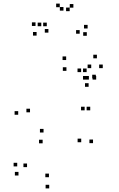

<svg xmlns="http://www.w3.org/2000/svg" viewBox="-20 -823 660 1065"><path d="M496 -29V-49H476V-29ZM550 -445V-465H530V-445ZM517.5 -499.5V-519.5H497.5V-499.5ZM486 -445V-465H466V-445ZM430.5 -34V-54H410.5V-34ZM251.5 160V140H231.5V160ZM130 104V84H110V104ZM75.5 100V80H55.5V100ZM82.5 150.5V130.5H62.5V150.5ZM253 222V202H233V222ZM449.5 -211V-231H429.5V-211ZM480.5 -211V-231H460.5V-211ZM513.5 -381.5V-401.5H493.5V-381.5ZM473 -381.5V-401.5H453V-381.5ZM221.5 -88V-108H201.5V-88ZM146.5 -200V-220H126.5V-200ZM348.5 -430V-450H328.5V-430ZM460.5 -381.5V-401.5H440.5V-381.5ZM460.5 -423V-443H440.5V-423ZM430 -423V-443H410V-423ZM471.5 -341.5V-361.5H451.5V-341.5ZM511.5 -388.5V-408.5H491.5V-388.5ZM347 -490V-510H327V-490ZM81 -186.5V-206.5H61V-186.5ZM216.5 -28V-48H196.5V-28ZM248.5 -642V-662H228.5V-642ZM366.5 -761V-781H346.5V-761ZM332 -764V-784H312V-764ZM422 -636V-656H402V-636ZM461.5 -624.5V-644.5H441.5V-624.5ZM466 -665V-685H446V-665ZM387 -780.5V-800.5H367V-780.5ZM311.5 -783V-803H291.5V-783ZM209 -677.5V-697.5H189V-677.5ZM239.5 -677.5V-697.5H219.5V-677.5ZM177 -679V-699H157V-679ZM183 -625.5V-645.5H163V-625.5Z"/></svg>

Font: Monaspace Radon Dots Var
Style: Regular
Weight: 400
Designer: Riley Cran and the Lettermatic Team
Version: Version 1.100 (Monaspace Radon Dots)